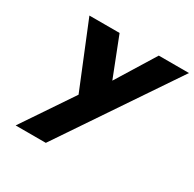

<svg xmlns="http://www.w3.org/2000/svg" viewBox="-167 -689 1134 1124"><g transform="rotate(30 400.0 -126.5)"><path d="M595.5 -513 433.3 -250 330.5 -513H126.5L303.2 -80L74.2 260H278.2L799.5 -513Z"/></g></svg>

Font: Sztylet
Style: BdObl
Weight: 700
Foundry: Cannot Into Space Fonts, PlusOne Fonts
Version: Version 0.12